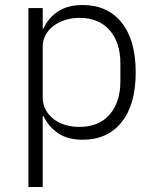

<svg xmlns="http://www.w3.org/2000/svg" viewBox="-20 -544 614 764"><path d="M93 -512H150V-430H153Q172 -473 211 -498.5Q250 -524 309 -524Q408 -524 464 -454Q520 -384 520 -256Q520 -128 464 -58Q408 12 309 12Q250 12 212 -13.5Q174 -39 153 -82H150V200H93ZM296 -39Q373 -39 416 -88Q459 -137 459 -220V-292Q459 -375 416 -424Q373 -473 296 -473Q266 -473 239.5 -464.5Q213 -456 193 -441Q173 -426 161.5 -405Q150 -384 150 -359V-156Q150 -129 161.5 -107.5Q173 -86 193 -70.5Q213 -55 239.5 -47Q266 -39 296 -39Z"/></svg>

Font: IBM Plex Sans Hebrew Light
Style: Regular
Weight: 300
Designer: Mike Abbink, Paul van der Laan, Pieter van Rosmalen, Yanek Iontef
Foundry: Bold Monday
Version: Version 1.2